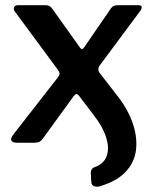

<svg xmlns="http://www.w3.org/2000/svg" viewBox="-20 -550 596 740"><path d="M361 169Q350 171 341.5 167Q333 163 332 152L330 117Q330 100 343 95Q380 82 391 52Q402 22 389.5 -19Q377 -60 343 -104L286 -179Q279 -188 274 -187.5Q269 -187 263 -178L143 -13Q134 0 114 0H44Q29 0 24 -8Q19 -16 34 -35L204 -253Q210 -261 209.5 -267Q209 -273 203 -281L37 -506Q31 -514 34.5 -522Q38 -530 50 -530H153Q164 -530 170 -527Q176 -524 181 -517L288 -367Q296 -355 304 -367L407 -517Q412 -524 418 -527Q424 -530 435 -530H512Q525 -530 526 -524Q527 -518 522 -510L366 -300Q353 -284 364 -269L436 -176Q475 -125 492.5 -72Q510 -19 504 29Q498 77 463 113.5Q428 150 361 169Z"/></svg>

Font: Libre Franklin SemiBold
Style: Regular
Weight: 600
Designer: Pablo Impallari, Rodrigo Fuenzalida, Nhung Nguyen
Foundry: Impallari Type
Version: Version 3.000